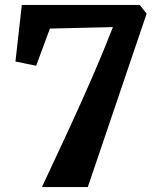

<svg xmlns="http://www.w3.org/2000/svg" viewBox="-20 -763 646 783"><path d="M338 0H151Q206 -117 258.2 -230Q310.5 -343 356.8 -449.5Q403 -556 440.5 -652.5L183.5 -646.5L127.5 -495L43 -512L69 -743H549.5L578 -707.5Z"/></svg>

Font: Merriweather 24pt ExtraBold
Style: Regular
Weight: 800
Version: Version 2.100